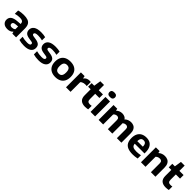

<svg xmlns="http://www.w3.org/2000/svg" viewBox="589 -2881 4980 4980"><g transform="rotate(45 3079.5 -391.0)"><path d="M225.5 10Q133.5 10 84.8 -34.2Q36 -78.5 36 -149Q36 -225.5 92.8 -269Q149.5 -312.5 276 -320.5L404.5 -330.5L421 -241L292 -231Q242.5 -226.5 221.5 -209.8Q200.5 -193 200.5 -163.5Q200.5 -135 220 -118.5Q239.5 -102 278.5 -102Q303 -102 328.5 -110Q354 -118 375.5 -136.5V-330.5Q375.5 -369 362.2 -391.2Q349 -413.5 319.2 -423Q289.5 -432.5 241 -432.5Q207.5 -432.5 164.8 -427Q122 -421.5 82.5 -409.5V-531Q126 -543.5 176.2 -549.5Q226.5 -555.5 269.5 -555.5Q362.5 -555.5 421.8 -533.5Q481 -511.5 509.5 -459.8Q538 -408 538 -318.5V0H400.5L389 -53H381.5Q354.5 -21 313.8 -5.5Q273 10 225.5 10Z M838.5 10.5Q787 10.5 738 4.2Q689 -2 647 -14.5V-131.5Q690.5 -119 739 -112.5Q787.5 -106 836.5 -106Q896 -106 919.5 -120.2Q943 -134.5 943 -159.5Q943 -179 931.8 -189.5Q920.5 -200 890 -205.5L792 -221Q707 -235 670.2 -274.5Q633.5 -314 633.5 -379Q633.5 -459 700.2 -507.2Q767 -555.5 909 -555.5Q951.5 -555.5 993.8 -550.5Q1036 -545.5 1068 -536.5V-419.5Q1034.5 -429 993.8 -434.2Q953 -439.5 912 -439.5Q862.5 -439.5 836 -432Q809.5 -424.5 799.5 -412Q789.5 -399.5 789.5 -384.5Q789.5 -368 800.5 -356.8Q811.5 -345.5 841.5 -340L939.5 -324.5Q1017.5 -312 1058 -276.2Q1098.5 -240.5 1098.5 -166.5Q1098.5 -84 1031.8 -36.8Q965 10.5 838.5 10.5Z M1368.5 10.5Q1317 10.5 1268 4.2Q1219 -2 1177 -14.5V-131.5Q1220.5 -119 1269 -112.5Q1317.5 -106 1366.5 -106Q1426 -106 1449.5 -120.2Q1473 -134.5 1473 -159.5Q1473 -179 1461.8 -189.5Q1450.5 -200 1420 -205.5L1322 -221Q1237 -235 1200.2 -274.5Q1163.5 -314 1163.5 -379Q1163.5 -459 1230.2 -507.2Q1297 -555.5 1439 -555.5Q1481.5 -555.5 1523.8 -550.5Q1566 -545.5 1598 -536.5V-419.5Q1564.5 -429 1523.8 -434.2Q1483 -439.5 1442 -439.5Q1392.5 -439.5 1366 -432Q1339.5 -424.5 1329.5 -412Q1319.5 -399.5 1319.5 -384.5Q1319.5 -368 1330.5 -356.8Q1341.5 -345.5 1371.5 -340L1469.5 -324.5Q1547.5 -312 1588 -276.2Q1628.5 -240.5 1628.5 -166.5Q1628.5 -84 1561.8 -36.8Q1495 10.5 1368.5 10.5Z M1981.5 10.5Q1894.5 10.5 1830.5 -21.5Q1766.5 -53.5 1731.2 -116.5Q1696 -179.5 1696 -273Q1696 -366 1730 -429Q1764 -492 1828 -523.8Q1892 -555.5 1981.5 -555.5Q2071 -555.5 2135 -523.8Q2199 -492 2232.8 -429.2Q2266.5 -366.5 2266.5 -273Q2266.5 -180 2231.5 -117Q2196.5 -54 2132.2 -21.8Q2068 10.5 1981.5 10.5ZM1981.5 -116Q2019 -116 2045.8 -131Q2072.5 -146 2086.8 -180.5Q2101 -215 2101 -272.5Q2101 -330.5 2086.8 -365Q2072.5 -399.5 2045.8 -414.5Q2019 -429.5 1981.5 -429.5Q1943.5 -429.5 1916.8 -414.5Q1890 -399.5 1876 -365.5Q1862 -331.5 1862 -273.5Q1862 -215.5 1876 -181Q1890 -146.5 1916.8 -131.2Q1943.5 -116 1981.5 -116Z M2369.5 0V-547H2505.5L2518.5 -479H2526Q2551 -517 2591.2 -535.8Q2631.5 -554.5 2679 -554.5Q2692.5 -554.5 2705 -553.5Q2717.5 -552.5 2727.5 -550.5V-402Q2714 -405 2698.8 -405.8Q2683.5 -406.5 2669.5 -406.5Q2645.5 -406.5 2620.2 -400.8Q2595 -395 2573 -383.5Q2551 -372 2536 -354.5V0Z M3073.5 10Q2969 10 2913.5 -40.5Q2858 -91 2858 -197.5V-547L2888 -740H3024V-226.5Q3024 -168.5 3047 -146.2Q3070 -124 3119.5 -124Q3133.5 -124 3148 -125.8Q3162.5 -127.5 3181 -131V-2Q3158 3 3129.5 6.5Q3101 10 3073.5 10ZM2764 -416.5V-547H3177.5V-416.5Z M3270.5 0V-547H3437V0ZM3354 -626.5Q3302 -626.5 3277 -648.2Q3252 -670 3252 -709.5Q3252 -750 3277 -771.5Q3302 -793 3354 -793Q3406.5 -793 3431.2 -771.5Q3456 -750 3456 -709.5Q3456 -670 3431.2 -648.2Q3406.5 -626.5 3354 -626.5Z M3566 0V-547H3702.5L3713.5 -492.5H3721.5Q3751.5 -523 3792.8 -539.2Q3834 -555.5 3883 -555.5Q3936.5 -555.5 3978.2 -533.2Q4020 -511 4043.8 -462Q4067.5 -413 4067.5 -333.5V0H3905V-320.5Q3905 -374 3885.2 -394.5Q3865.5 -415 3830.5 -415Q3812 -415 3794 -409.5Q3776 -404 3760 -393.5Q3744 -383 3732.5 -367.5V0ZM4235.5 0V-320.5Q4235.5 -374 4214 -394.5Q4192.5 -415 4158 -415Q4137.5 -415 4118.5 -409.5Q4099.5 -404 4083.2 -392.2Q4067 -380.5 4055 -362.5L4020 -472.5Q4061 -518 4109.8 -536.8Q4158.5 -555.5 4206 -555.5Q4263 -555.5 4307 -533Q4351 -510.5 4376 -460.5Q4401 -410.5 4401 -329.5V0Z M4819 10.5Q4710 10.5 4639 -19.5Q4568 -49.5 4533.8 -112Q4499.5 -174.5 4499.5 -273Q4499.5 -362.5 4531 -425.8Q4562.5 -489 4622.8 -522.2Q4683 -555.5 4769.5 -555.5Q4852 -555.5 4908.5 -522Q4965 -488.5 4993.8 -424.2Q5022.5 -360 5022.5 -267.5V-226.5H4582V-320H4896L4868.5 -309.5Q4868.5 -361 4857.2 -392.5Q4846 -424 4823.5 -438.2Q4801 -452.5 4767 -452.5Q4733 -452.5 4710 -438.2Q4687 -424 4675.5 -392.8Q4664 -361.5 4664 -310V-246.5Q4664 -197 4680 -167.5Q4696 -138 4735 -124.8Q4774 -111.5 4843.5 -111.5Q4877 -111.5 4914.8 -116.2Q4952.5 -121 4990 -128.5V-8Q4943.5 2 4901.2 6.2Q4859 10.5 4819 10.5Z M5119 0V-547H5255.5L5266.5 -492.5H5274.5Q5307 -523 5351.5 -539.2Q5396 -555.5 5446.5 -555.5Q5506 -555.5 5551.8 -532.8Q5597.5 -510 5623.5 -460.2Q5649.5 -410.5 5649.5 -329.5V0H5483.5V-320Q5483.5 -373.5 5460.8 -394.2Q5438 -415 5397.5 -415Q5377.5 -415 5357 -409.8Q5336.5 -404.5 5318 -394.2Q5299.5 -384 5285.5 -368.5V0Z M6031.5 10Q5927 10 5871.5 -40.5Q5816 -91 5816 -197.5V-547L5846 -740H5982V-226.5Q5982 -168.5 6005 -146.2Q6028 -124 6077.5 -124Q6091.5 -124 6106 -125.8Q6120.5 -127.5 6139 -131V-2Q6116 3 6087.5 6.5Q6059 10 6031.5 10ZM5722 -416.5V-547H6135.5V-416.5Z"/></g></svg>

Font: Encode Sans SemiExpanded
Style: Bold
Weight: 700
Width: 6
Designer: Multiple Designers
Foundry: Impallari Type
Version: Version 3.002